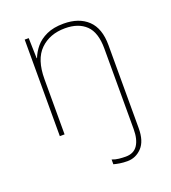

<svg xmlns="http://www.w3.org/2000/svg" viewBox="-140 -642 881 987"><g transform="rotate(-20 300.0 -148.5)"><path d="M105 0V-528H127L130 -417H132Q144 -448 166.5 -475Q189 -502 227 -519.5Q265 -537 320 -537Q404 -537 452 -491.5Q500 -446 500 -354V100Q500 171 467 205.5Q434 240 388 240Q366 240 347 237Q328 234 314 230V204Q332 211 351 213Q370 215 388 215Q432 215 453 183.5Q474 152 474 96V-345Q474 -433 433 -472.5Q392 -512 319 -512Q235 -512 183 -461Q131 -410 131 -302V0Z"/></g></svg>

Font: Noto Sans Mono Thin
Style: Regular
Weight: 100
Designer: Monotype Design Team
Foundry: Monotype Imaging Inc.
Version: Version 2.014